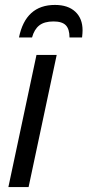

<svg xmlns="http://www.w3.org/2000/svg" viewBox="-20 -759 355 779"><path d="M128 -536H210L96 0H14ZM203 -739Q256 -739 285.5 -711.5Q315 -684 315 -636Q315 -625 313 -607H262Q262 -641 247 -656.5Q232 -672 197 -672Q160 -672 139.5 -656Q119 -640 110 -607H57Q84 -739 203 -739Z"/></svg>

Font: Noto Sans UI Narrow
Style: Italic
Weight: 400
Width: 4
Italic angle: -12°
Designer: Monotype Design Team
Foundry: Monotype Imaging Inc.
Version: Version 1.001